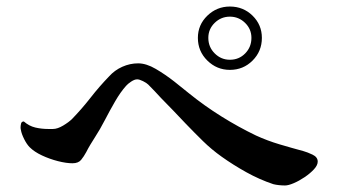

<svg xmlns="http://www.w3.org/2000/svg" viewBox="-20 -718 1040 588"><path d="M750 -602Q750 -629 730.5 -648Q711 -667 684 -667Q657 -667 637.5 -648Q618 -629 618 -602Q618 -574 637.5 -554.5Q657 -535 684 -535Q712 -535 731 -554.5Q750 -574 750 -602ZM953 -223Q953 -212 941.5 -199.5Q930 -187 913 -175.5Q896 -164 879.5 -157Q863 -150 853 -150Q844 -150 834.5 -151Q825 -152 817 -154Q775 -168 734.5 -190.5Q694 -213 659 -238Q628 -260 601.5 -286Q575 -312 549 -339Q530 -359 511 -379Q492 -399 473 -418Q463 -429 453.5 -439Q444 -449 434 -459Q429 -464 418 -469.5Q407 -475 400 -475Q392 -475 381.5 -468Q371 -461 366 -455Q349 -436 332.5 -407.5Q316 -379 301 -350Q286 -321 271 -298Q264 -287 257 -275.5Q250 -264 244 -252Q237 -239 228.5 -228.5Q220 -218 202 -218Q183 -218 157.5 -224.5Q132 -231 108.5 -242Q85 -253 71 -267Q62 -276 54 -292Q46 -308 44 -320Q43 -323 43 -328Q43 -333 44.5 -339.5Q46 -346 53 -346Q69 -332 88 -327.5Q107 -323 128 -323H142Q156 -323 173.5 -333.5Q191 -344 201 -354Q231 -385 257.5 -419Q284 -453 314 -484Q331 -503 354.5 -513.5Q378 -524 403 -524Q428 -524 457 -507Q486 -490 513.5 -468.5Q541 -447 559 -432Q606 -394 658 -361.5Q710 -329 764 -303Q799 -287 836 -276Q873 -265 910 -255Q921 -252 937 -244.5Q953 -237 953 -223ZM782 -602Q782 -561 753.5 -532.5Q725 -504 684 -504Q644 -504 615 -532.5Q586 -561 586 -602Q586 -642 615 -670Q644 -698 684 -698Q725 -698 753.5 -670Q782 -642 782 -602Z"/></svg>

Font: Kaisei HarunoUmi Medium
Style: Regular
Weight: 500
Designer: Font-Kai, 金井和夫
Foundry: KAZUO KANAI
Version: Version 5.003